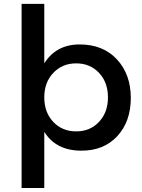

<svg xmlns="http://www.w3.org/2000/svg" viewBox="-20 -762 720 976"><path d="M367.2 -439.9Q296.9 -439.9 251 -391.6Q205.1 -343.3 205.1 -267.1Q205.1 -190.9 250.5 -142.6Q295.9 -94.2 367.2 -94.2Q438.5 -94.2 483.4 -142.6Q528.8 -190.9 528.8 -267.1Q528.8 -343.3 483.4 -391.6Q438 -439.9 367.2 -439.9ZM89.8 193.8V-742.2H205.1V-439.9Q265.6 -536.1 384.8 -536.1Q503.9 -536.1 574.2 -460.4Q644.5 -384.8 645 -264.6Q645 -144.5 576.2 -69.8Q507.3 4.4 393.1 3.9Q265.1 3.9 205.1 -91.8V193.8Z"/></svg>

Font: TruenoRg
Style: Book
Weight: 400
Designer: Julieta Ulanovsky
Foundry: Julieta Ulanovsky
Version: Version 3.001b